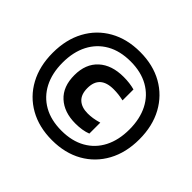

<svg xmlns="http://www.w3.org/2000/svg" viewBox="-178 -956 1172 1172"><g transform="rotate(45 408.0 -370.0)"><path d="M408.5 11Q296 11 211.8 -36.5Q127.5 -84 81 -169.8Q34.5 -255.5 34.5 -370Q34.5 -484.5 81 -570.2Q127.5 -656 211.8 -703.5Q296 -751 408.5 -751Q521 -751 605 -703.5Q689 -656 735.8 -570.2Q782.5 -484.5 782.5 -370Q782.5 -255.5 735.8 -169.8Q689 -84 605 -36.5Q521 11 408.5 11ZM408.5 -71Q498.5 -71 563.2 -107.5Q628 -144 662.5 -211.2Q697 -278.5 697 -370Q697 -461.5 662.5 -528.8Q628 -596 563.2 -632.5Q498.5 -669 408.5 -669Q318 -669 253.5 -632.5Q189 -596 154.2 -528.8Q119.5 -461.5 119.5 -370Q119.5 -278.5 154.2 -211.2Q189 -144 253.5 -107.5Q318 -71 408.5 -71ZM437.5 -162Q340.5 -162 282.5 -215Q224.5 -268 224.5 -366.5Q224.5 -464 283.5 -518Q342.5 -572 445.5 -572Q497.5 -572 541.5 -560V-465.5Q519 -470.5 498.5 -473Q478 -475.5 455.5 -475.5Q336.5 -475.5 336.5 -367Q336.5 -312.5 365.8 -285.5Q395 -258.5 447.5 -258.5Q469 -258.5 490.5 -261.8Q512 -265 541.5 -273.5V-179Q498.5 -162 437.5 -162Z"/></g></svg>

Font: Encode Sans Condensed
Style: Bold
Weight: 700
Width: 3
Designer: Multiple Designers
Foundry: Impallari Type
Version: Version 3.000; ttfautohint (v1.8.3) -l 8 -r 50 -G 200 -x 14 